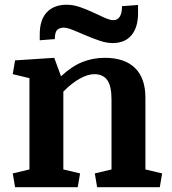

<svg xmlns="http://www.w3.org/2000/svg" viewBox="-20 -782 720 802"><path d="M33.2 -57.6 103 -74.2V-455.6L33.2 -472.2L43 -529.8L206.5 -540.5L234.9 -463.4Q280.8 -505.9 324.7 -523.2Q368.7 -540.5 417.5 -540.5Q500.5 -540.5 543.9 -498Q587.4 -455.6 587.4 -374V-74.2L657.2 -57.6L647.5 0H385.7L376 -57.6L445.8 -74.2V-366.7Q445.8 -422.9 428 -447.5Q410.2 -472.2 373.5 -472.2Q347.7 -472.2 314.2 -454.1Q280.8 -436 244.6 -399.4V-74.2L314.5 -57.6L304.7 0H43ZM146 -638.2Q146 -700.2 176 -731.2Q206.1 -762.2 258.3 -762.2Q286.1 -762.2 314.7 -752.2Q343.3 -742.2 369.1 -730Q395 -717.8 417.2 -707.8Q439.5 -697.8 454.1 -697.8Q470.7 -697.8 480.2 -712.2Q489.7 -726.6 489.7 -756.3L556.6 -761.2V-726.1Q556.6 -668 529.3 -635Q502 -602.1 450.2 -602.1Q425.3 -602.1 395.8 -612.1Q366.2 -622.1 337.9 -634.3Q309.6 -646.5 285.2 -656.5Q260.7 -666.5 246.6 -666.5Q229 -666.5 219 -657.2Q209 -647.9 209 -618.7L146 -613.8Z"/></svg>

Font: Noticia Text
Style: Bold
Weight: 700
Designer: JM Sole
Foundry: JM Sole
Version: Version 1.003